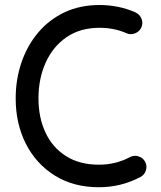

<svg xmlns="http://www.w3.org/2000/svg" viewBox="-20 -724 656 782"><path d="M555.7 -612.3Q547.9 -595.2 529.8 -588.1Q511.7 -581.1 494.6 -588.9Q469.2 -600.1 441.7 -605.5Q414.1 -610.8 385.3 -610.8Q306.6 -610.8 251 -572.5Q195.3 -534.2 166 -469Q136.7 -403.8 136.7 -323.2Q136.7 -245.1 165.3 -184.1Q193.8 -123 249 -88.1Q304.2 -53.2 383.3 -53.2Q450.7 -53.2 509.3 -84Q525.9 -92.8 544.2 -87.2Q562.5 -81.5 571.3 -64.9Q580.1 -48.3 574.2 -30Q568.4 -11.7 551.8 -2.9Q472.7 38.6 383.3 38.6Q279.3 38.6 203.1 -9Q127 -56.6 85.4 -138.4Q43.9 -220.2 43.9 -323.2Q43.9 -400.9 67.4 -469.5Q90.8 -538.1 135 -590.8Q179.2 -643.6 242.4 -673.6Q305.7 -703.6 385.3 -703.6Q422.9 -703.6 460 -696.3Q497.1 -689 532.2 -673.3Q549.3 -665.5 556.4 -647.5Q563.5 -629.4 555.7 -612.3Z"/></svg>

Font: Mikhak-DS2-FD Medium
Style: Regular
Weight: 500
Designer: Amin Abedi
Version: Version 3.4